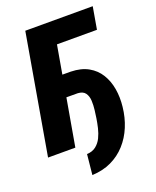

<svg xmlns="http://www.w3.org/2000/svg" viewBox="-166 -804 874 1075"><g transform="rotate(-20 271.0 -267.0)"><path d="M520 -710.9 497.1 -578.6H258.8L157.7 0H-4.9L118.2 -710.9ZM131.8 -282.2 154.8 -409.2 279.3 -408.7Q340.8 -407.2 382.8 -383.5Q424.8 -359.9 449.2 -320.1Q473.6 -280.3 482.2 -229.7Q490.7 -179.2 484.4 -124Q478 -63 455.8 -9.3Q433.6 44.4 396.5 85.4Q359.4 126.5 308.8 150.4Q258.3 174.3 194.8 176.8L207 56.2Q239.7 54.7 261 37.8Q282.2 21 294.7 -4.4Q307.1 -29.8 314 -59.1Q320.8 -88.4 324.7 -113.8Q327.6 -133.3 331.1 -160.9Q334.5 -188.5 333.3 -215.6Q332 -242.7 319.1 -261.2Q306.2 -279.8 274.9 -281.7Z"/></g></svg>

Font: Roboto Condensed Black
Style: Italic
Weight: 900
Italic angle: -12°
Designer: Christian Robertson
Foundry: Google
Version: Version 3.008; 2023